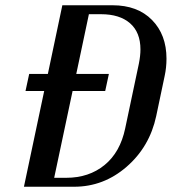

<svg xmlns="http://www.w3.org/2000/svg" viewBox="-20 -710 653 730"><path d="M262 0H71L148 -364H77L91 -429H162L217 -690H408Q503 -690 558 -634Q613 -578 613 -487Q613 -453 606 -421L574 -269Q549 -152 461.5 -76Q374 0 262 0ZM232 -34Q318 -34 377.5 -82.5Q437 -131 456 -222L508 -468Q514 -498 514 -522Q514 -587 474.5 -621.5Q435 -656 364 -656H318L270 -429H394L380 -364H256L186 -34Z"/></svg>

Font: Trochut
Style: Italic
Weight: 400
Italic angle: -12°
Designer: Andreu Balius
Foundry: Andreu Balius
Version: Version 1.001